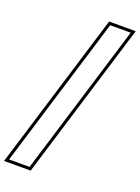

<svg xmlns="http://www.w3.org/2000/svg" viewBox="-291 -871 897 1233"><g transform="rotate(20 158.0 -254.0)"><path d="M224.2 -700 245.6 -770H385.6L364.2 -700L91.5 192L70.1 262H-69.9L-48.5 192ZM230.8 -790 -96.9 282H84.9L412.6 -790Z"/></g></svg>

Font: Nordica Plus
Style: NordicaClassicRgCondOblOl
Weight: 500
Version: Version 1.01